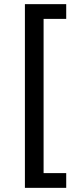

<svg xmlns="http://www.w3.org/2000/svg" viewBox="-20 -725 352 925"><path d="M100 180V-705H299V-634H190V109H299V180Z"/></svg>

Font: Nunito Sans 10pt SemiCondensed Medium
Style: Regular
Weight: 500
Width: 4
Designer: Vernon Adams
Foundry: Vernon Adams
Version: Version 3.101;gftools[0.9.27]